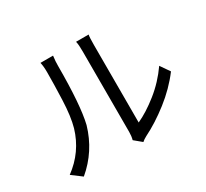

<svg xmlns="http://www.w3.org/2000/svg" viewBox="-151 -966 1303 1216"><g transform="rotate(-30 500.0 -358.0)"><path d="M141 24 69 -30Q196 -123 240 -272Q261 -346 265.5 -463.5Q270 -581 270 -664Q270 -709 263 -737H355L354 -727Q350 -700 350 -665Q350 -378 319 -250Q271 -85 141 24ZM577 23 524 -21Q531 -47 531 -77V-666Q531 -715 526 -735L525 -740H617Q613 -723 613 -666V-99Q684 -131 764.5 -195Q845 -259 905 -345L952 -277Q885 -188 792.5 -116Q700 -44 611 0Q590 11 577 23Z"/></g></svg>

Font: Source Han Sans & Saira Hybrid
Style: Regular
Weight: 400
Designer: Ryoko NISHIZUKA 西塚涼子 (kana & ideographs); Paul D. Hunt (Latin, Greek & Cyrillic); Wenlong ZHANG 张文龙 (bopomofo); Sandoll 
Foundry: Adobe Systems Incorporated
Version: Version 1.00;August 2, 2021;FontCreator 13.0.0.2675 64-bit